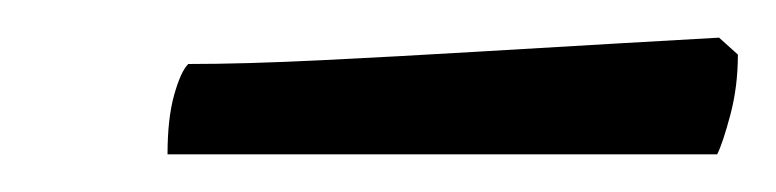

<svg xmlns="http://www.w3.org/2000/svg" viewBox="-20 -674 412 102"><path d="M69 -592Q69 -611 72.5 -623.5Q76 -636 80 -640Q110 -640 150.5 -642Q191 -644 233 -646.5Q275 -649 309.5 -651Q344 -653 362 -654L372 -645Q372 -628 368 -613Q364 -598 361 -592Z"/></svg>

Font: Texturina Medium 12pt ExtraLight
Style: Italic
Weight: 250
Italic angle: -11°
Version: Version 1.002